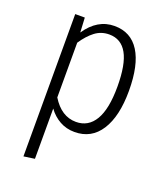

<svg xmlns="http://www.w3.org/2000/svg" viewBox="-136 -626 792 923"><g transform="rotate(20 259.5 -164.5)"><path d="M462 -264Q462 -134 415.5 -61.5Q369 11 283 11Q241 11 207 -8Q173 -27 149 -60V197L93 205V-523H142L146 -448Q204 -534 291 -534Q375 -534 418.5 -465Q462 -396 462 -264ZM403 -264Q403 -378 372.5 -432.5Q342 -487 281 -487Q240 -487 208.5 -463Q177 -439 149 -397V-117Q198 -37 273 -37Q336 -37 369.5 -93.5Q403 -150 403 -264Z"/></g></svg>

Font: Fira Sans Condensed Light
Style: Regular
Weight: 300
Width: 3
Designer: bBox Type GmbH & Carrois Corporate GbR & Edenspiekermann AG
Foundry: bBox Type GmbH & Carrois Corporate GbR & Edenspiekermann AG
Version: Version 4.301